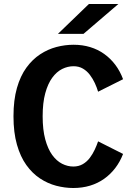

<svg xmlns="http://www.w3.org/2000/svg" viewBox="-20 -930 690 961"><path d="M347 11Q304.5 11 261.5 -0.2Q218.5 -11.5 180 -37Q141.5 -62.5 111.8 -104Q82 -145.5 64.8 -206Q47.5 -266.5 47.5 -348Q47.5 -429.5 64.8 -489.8Q82 -550 112.2 -591.5Q142.5 -633 181 -658.2Q219.5 -683.5 262.5 -694.8Q305.5 -706 348.5 -706Q393 -706 431.5 -694.2Q470 -682.5 501.5 -660Q533 -637.5 557 -605.8Q581 -574 596 -533.5L471 -471Q465 -491.5 454.8 -513.8Q444.5 -536 430 -555.2Q415.5 -574.5 395.2 -586.5Q375 -598.5 348 -598.5Q319 -598.5 291.2 -584.8Q263.5 -571 241.5 -541Q219.5 -511 206.5 -463.2Q193.5 -415.5 193.5 -348Q193.5 -280.5 206.5 -232.5Q219.5 -184.5 241.2 -154.5Q263 -124.5 290.5 -110.5Q318 -96.5 347 -96.5Q374 -96.5 394.5 -108.5Q415 -120.5 429.5 -139.8Q444 -159 454.2 -181Q464.5 -203 471 -222.5L596 -159.5Q581 -120.5 557 -89Q533 -57.5 501.2 -35Q469.5 -12.5 430.8 -0.8Q392 11 347 11ZM398 -760.5H270L425 -910H572.5Z"/></svg>

Font: Trispace Thin SemiBold
Style: Regular
Weight: 600
Version: Version 1.210